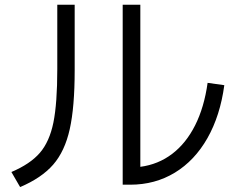

<svg xmlns="http://www.w3.org/2000/svg" viewBox="-20 -755 978 797"><path d="M489.3 -735.4H562.5V-62.5Q636.7 -72.3 694.6 -116.2Q752.4 -160.2 790 -234.9Q827.6 -309.6 841.8 -411.1L911.1 -401.4Q894 -274.9 841.1 -181.6Q788.1 -88.4 705.8 -38.3Q623.5 11.7 520.5 11.7H489.3ZM217.8 -467.8V-735.4H290V-462.9Q290 -310.5 269.5 -218.8Q249 -127 200.7 -71.5Q152.3 -16.1 63.5 21.5L27.3 -41Q105.5 -74.2 145.5 -120.6Q185.5 -167 201.7 -246.6Q217.8 -326.2 217.8 -467.8Z"/></svg>

Font: Pretendard JP
Style: Regular
Weight: 400
Designer: Base glyphs from Inter by Rasmus Andersson; Hangeul glyphs from Noto Sans CJK(Source Han Sans) by Jang Soo-young and Kan
Foundry: Kil Hyung-jin
Version: Version 1.309